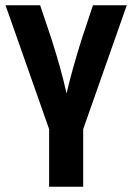

<svg xmlns="http://www.w3.org/2000/svg" viewBox="-20 -707 501 727"><path d="M332 -687H460L295 -218V0H166V-218L1 -687H132L175 -559Q212 -444 232 -353Q252 -440 290 -561Z"/></svg>

Font: Khand ExtraBold
Style: Regular
Weight: 800
Designer: Sanchit Sawaria and Jyotish Sonowal (Devanagari), Satya Rajpurohit (Latin)
Foundry: Indian Type Foundry
Version: Version 2.000;PS 1.0;hotconv 1.0.79;makeotf.lib2.5.61930